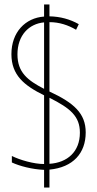

<svg xmlns="http://www.w3.org/2000/svg" viewBox="-20 -780 434 858"><path d="M177 -21V58H201V-22C307 -32 363 -96 363 -188C363 -273 311 -320 201 -371V-681C245 -681 284 -668 320 -647L332 -672C293 -694 250 -706 201 -707V-760H177V-706C93 -700 31 -636 31 -538C31 -444 88 -398 177 -354V-47C131 -47 69 -65 33 -83V-54C67 -38 124 -23 177 -21ZM177 -680V-383C103 -421 58 -457 58 -537C58 -623 110 -674 177 -680ZM201 -48V-343C295 -296 337 -260 337 -187C337 -102 281 -53 201 -48Z"/></svg>

Font: Noto Sans Oriya ExtCond Thin
Style: Regular
Weight: 100
Width: 2
Designer: Amélie Bonet and Sol Matas
Foundry: Google LLC
Version: Version 2.006